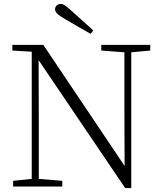

<svg xmlns="http://www.w3.org/2000/svg" viewBox="-20 -952 828 980"><path d="M456 -797C419 -830 382 -864 348 -894C317 -922 304 -932 290 -932C274 -932 261 -920 261 -905C261 -889 275 -876 313 -854C355 -829 399 -804 443 -779ZM619 8H650V-685L747 -694V-723H497V-694L615 -685V-373L616 -105L201 -723H43V-694L142 -688V-39L47 -29V0H298V-29L178 -39V-343L177 -645Z"/></svg>

Font: Noto Serif CJK HK ExtraLight
Style: Regular
Weight: 200
Designer: Ryoko NISHIZUKA 西塚涼子 (kana & ideographs); Frank Grießhammer (Latin, Greek & Cyrillic); Wenlong ZHANG 张文龙 (bopomofo); San
Foundry: Adobe
Version: Version 2.001;hotconv 1.1.0;makeotfexe 2.6.0